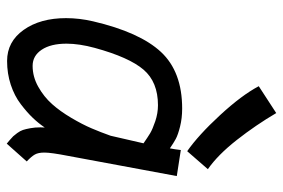

<svg xmlns="http://www.w3.org/2000/svg" viewBox="-152 -666 823 558"><g transform="rotate(90 259.0 -386.5)"><path d="M471.2 -579.6 418.9 -519.5Q372.1 -552.2 314.2 -615Q256.3 -677.7 230 -727.5L308.1 -778.3Q342.8 -719.2 386.2 -663.8Q429.7 -608.4 471.2 -579.6ZM118.7 -251Q106.4 -205.6 106.4 -168.9Q106.4 -123 124 -96.7Q141.6 -70.3 170.9 -70.3Q202.6 -70.3 231.7 -86.7Q260.7 -103 281.7 -126.5Q302.7 -149.9 322 -182.6Q341.3 -215.3 352.5 -241.7Q363.8 -268.1 374 -296.9L396 -392.6Q378.4 -404.8 366.7 -411.9Q355 -418.9 331.8 -426.8Q308.6 -434.6 285.2 -434.6Q217.8 -434.6 181.9 -392.6Q146 -350.6 118.7 -251ZM491.2 -489.3 432.6 -173.8Q422.9 -124 422.9 -104.5Q422.9 -86.9 428.5 -76.9Q434.1 -66.9 448.7 -53.2L397 4.9Q395 3.4 386.7 -3.7Q378.4 -10.7 375.5 -13.9Q372.6 -17.1 366.2 -25.6Q359.9 -34.2 357.2 -42.2Q354.5 -50.3 352.1 -63.7Q349.6 -77.1 349.6 -93.3Q349.6 -101.1 350.1 -105.5Q337.4 -86.9 321.8 -70.6Q306.2 -54.2 282.2 -35.9Q258.3 -17.6 225.8 -6.8Q193.4 3.9 156.7 3.9Q100.6 3.9 66.4 -44.2Q32.2 -92.3 32.2 -167.5Q32.2 -206.1 41.5 -246.1Q73.2 -381.8 130.6 -443.4Q188 -504.9 294.9 -504.9Q323.2 -504.9 347.4 -498.8Q371.6 -492.7 383.3 -486.3Q395 -480 410.6 -469.2Q413.6 -483.9 415.5 -501Z"/></g></svg>

Font: Fantasque Sans Mono
Style: Italic
Weight: 400
Italic angle: -11°
Monospace: yes
Designer: Jany Belluz
Version: Version 1.8.0 ; ttfautohint (v1.8.2)